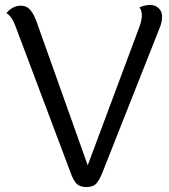

<svg xmlns="http://www.w3.org/2000/svg" viewBox="-20 -748 683 777"><path d="M544 -718Q567 -728 587.5 -728Q608 -728 622 -715Q636 -702 636 -681Q636 -660 628 -640L395 -51Q381 -16 368 -3.5Q355 9 329.5 9Q304 9 290.5 -4Q277 -17 265 -51L43 -641Q28 -682 6 -695Q31 -725 65 -725Q86 -725 100.5 -710Q115 -695 127 -663L335 -79L544 -639Q554 -666 554 -686Q554 -706 544 -718Z"/></svg>

Font: Laila
Style: Regular
Weight: 400
Designer: Hitesh Malaviya
Foundry: Indian Type Foundry
Version: Version 1.302;PS 1.0;hotconv 1.0.78;makeotf.lib2.5.61930; tt